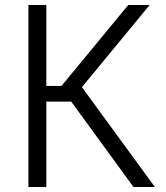

<svg xmlns="http://www.w3.org/2000/svg" viewBox="-20 -749 666 771"><path d="M166 -341V2H94V-729H166V-404H227L495 -729H581L309 -399L602 2H516L266 -341Z"/></svg>

Font: Sinter Normal
Style: Regular
Weight: 350
Foundry: Adobe & rsms
Version: Version 1.000